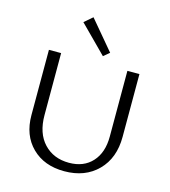

<svg xmlns="http://www.w3.org/2000/svg" viewBox="-130 -1014 998 1125"><g transform="rotate(15 368.5 -452.0)"><path d="M409 -704 247 -867 297 -910 445 -734ZM364 6Q242 6 168 -67Q94 -140 94 -262V-658H168V-282Q168 -172 226 -110.5Q284 -49 378 -49Q467 -49 518.5 -105.5Q570 -162 570 -259V-658H643V-277Q643 -148 566.5 -71Q490 6 364 6Z"/></g></svg>

Font: EauTestInfant
Style: Regular
Weight: 400
Designer: Christian Thalmann (Catharsis Fonts)
Version: Version 0.001;PS 000.001;hotconv 1.0.88;makeotf.lib2.5.64775